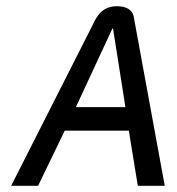

<svg xmlns="http://www.w3.org/2000/svg" viewBox="-20 -600 572 620"><path d="M16 0H103L189 -178H396L425 0H512L412 -545C408 -570 385 -580 357 -580C303 -579 289 -539 275 -511ZM225 -254 343 -508H345L385 -254Z"/></svg>

Font: Charger Pro
Style: BdNarObl
Weight: 700
Designer: Jasper
Foundry: Cannot Into Space Fonts
Version: Version 1.09